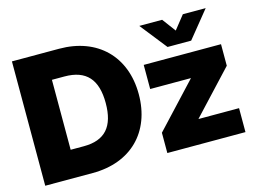

<svg xmlns="http://www.w3.org/2000/svg" viewBox="-98 -910 1457 1085"><g transform="rotate(-15 630.5 -367.5)"><path d="M320.8 0C544.4 0 687 -142.1 687 -363.3C687 -585 542.5 -727.5 318.8 -727.5H42.5V0ZM756.8 0H1213.9V-140.1H977.1V-141.1L1209 -389.6V-515.6H756.8V-374.5H994.6V-373.5L756.8 -118.7ZM923.3 -734.9H790V-734.4L913.1 -578.6H1051.3L1177.7 -734.4V-734.9H1044.4L981.9 -656.2ZM233.9 -159.2V-568.4H307.1C434.6 -568.4 493.7 -501 493.7 -363.3C493.7 -226.6 436 -159.2 311 -159.2Z"/></g></svg>

Font: Raveo Display Display ExtraBold
Style: Regular
Weight: 800
Designer: Jakub Foglar, Rasmus Andersson (Inter)
Foundry: Jakubfoglar.com
Version: Version 1.100;Glyphs 3.2.3 (3260)